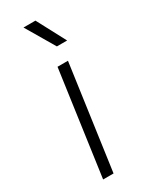

<svg xmlns="http://www.w3.org/2000/svg" viewBox="-204 -830 696 877"><g transform="rotate(-30 144.5 -391.5)"><path d="M137 -550H192L115 0H60ZM92 -783H155L235 -632H181Z"/></g></svg>

Font: Krub Light
Style: Italic
Weight: 300
Italic angle: -8°
Designer: Ekaluck Peanpanawate
Foundry: Cadson Demak Co.,Ltd.
Version: Version 1.000; ttfautohint (v1.6)